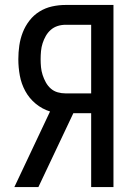

<svg xmlns="http://www.w3.org/2000/svg" viewBox="-20 -755 540 775"><path d="M38 0 182 -305Q150 -315 124 -336.5Q98 -358 82 -387.5Q66 -417 60 -450Q54 -483 54 -516Q54 -544 58 -571.5Q62 -599 72 -624.5Q82 -650 99 -672Q116 -694 139.5 -708.5Q163 -723 190 -729Q217 -735 245 -735H438V0H348V-298H276L135 0ZM245 -378H348V-655H245Q228 -655 212.5 -650Q197 -645 185 -634.5Q173 -624 165 -610Q157 -596 152 -580.5Q147 -565 145.5 -548.5Q144 -532 144 -516Q144 -500 145.5 -484Q147 -468 152 -452.5Q157 -437 165 -422.5Q173 -408 185 -397.5Q197 -387 212.5 -382.5Q228 -378 245 -378Z"/></svg>

Font: Iosevka Curly Medium
Style: Regular
Weight: 500
Monospace: yes
Designer: Belleve Invis
Foundry: Belleve Invis
Version: Version 22.1.2; ttfautohint (v1.8.4)